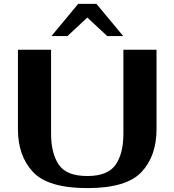

<svg xmlns="http://www.w3.org/2000/svg" viewBox="-20 -955 895 985"><path d="M72 -292V-700H242V-269Q242 -170 281 -111Q320 -52 428 -52Q532 -52 572.5 -109Q613 -166 613 -269V-700H783V-292Q783 -155 706 -72.5Q629 10 428 10Q227 10 149.5 -72.5Q72 -155 72 -292ZM381 -935H475L612 -770H530L428 -865L326 -770H244Z"/></svg>

Font: Fahkwang
Style: Bold
Weight: 700
Designer: Suppakit Chalermlarp | Katatrad Co.,Ltd.
Foundry: Cadson Demak Co.,Ltd.
Version: Version 1.000; ttfautohint (v1.6)